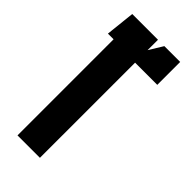

<svg xmlns="http://www.w3.org/2000/svg" viewBox="-171 -537 575 575"><g transform="rotate(45 116.5 -250.0)"><path d="M129 -500V-456L156 -500H223V-403H129V0H34V-407H10L20 -500Z"/></g></svg>

Font: Karantina
Style: Regular
Weight: 400
Designer: Rony Koch
Foundry: Rony Koch
Version: Version 1.000; ttfautohint (v1.8.3)